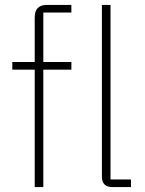

<svg xmlns="http://www.w3.org/2000/svg" viewBox="-20 -760 589 780"><path d="M121 -477H30V-508H121V-689Q121 -740 170 -740H270V-709H156V-508H270V-477H156V0H121ZM437 0Q394 0 394 -42V-740H429V-31H512V0Z"/></svg>

Font: IBM Plex Sans KR ExtLt
Style: Regular
Weight: 200
Designer: Mike Abbink; Paul van der Laan; Pieter van Rosmalen; Wujin Sim; Chorong Kim; Dohee Lee;
Foundry: Sandoll Inc.
Version: Version 1.002